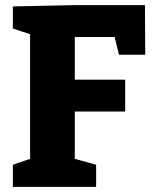

<svg xmlns="http://www.w3.org/2000/svg" viewBox="-20 -727 601 747"><path d="M30 0V-86L97 -109V-594L30 -616V-702L267 -707H544L545 -514H443L426 -583H271V-417H467V-293H271V-109L354 -86V0Z"/></svg>

Font: Bitter ExtraBold
Style: Regular
Weight: 800
Designer: Sol Matas, and Bitter project Authors
Foundry: Sol Matas
Version: Version 2.001